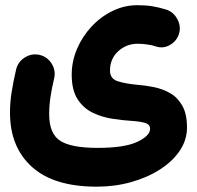

<svg xmlns="http://www.w3.org/2000/svg" viewBox="-20 -430 750 732"><path d="M18.1 -0.5Q18.1 -39.6 24.2 -78.1Q30.3 -116.7 41.5 -165.5Q48.8 -194.8 75.2 -211.2Q101.6 -227.5 130.9 -220.7Q160.2 -213.9 176.8 -187.5Q193.4 -161.1 186.5 -131.3Q177.2 -92.8 172.4 -59.8Q167.5 -26.9 167.5 5.4Q167.5 79.1 209 106.4Q250.5 133.8 352.5 133.8Q454.6 133.8 503.4 110.8Q552.2 87.9 552.2 61Q552.2 43.9 532 38.3Q511.7 32.7 480.5 30.8Q448.2 28.8 409.2 22.9Q370.1 17.1 334.5 0.2Q298.8 -16.6 276.1 -51.3Q253.4 -85.9 253.4 -145.5Q253.4 -196.3 273.7 -243.7Q293.9 -291 328.9 -328.6Q363.8 -366.2 408.9 -388.2Q454.1 -410.2 503.9 -410.2Q535.6 -410.2 560.3 -406.2Q585 -402.3 613.3 -393.6Q641.1 -384.8 656 -357.2Q670.9 -329.6 662.6 -301.8Q654.3 -273.9 628.2 -258.8Q602.1 -243.7 574.7 -252.9Q559.1 -258.3 539.8 -260.7Q520.5 -263.2 504.9 -263.2Q461.9 -263.2 430.7 -234.6Q399.4 -206.1 399.4 -161.1Q399.4 -129.4 429.4 -120.1Q459.5 -110.8 502 -106.9Q533.2 -104.5 566.4 -97.9Q599.6 -91.3 628.4 -75Q657.2 -58.6 675 -27.1Q692.9 4.4 692.9 56.6Q692.9 103.5 665.5 144.3Q638.2 185.1 590.3 215.8Q542.5 246.6 480.2 264.2Q418 281.7 348.6 281.7Q185.5 281.7 101.8 206.3Q18.1 130.9 18.1 -0.5Z"/></svg>

Font: Mikhak-DS1-FD ExtraBold
Style: Regular
Weight: 800
Designer: Amin Abedi
Version: Version 3.2